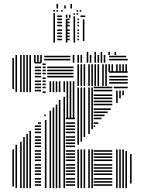

<svg xmlns="http://www.w3.org/2000/svg" viewBox="-20 -972 733 992"><path d="M52 -8H44V-200H52ZM52 -512H44V-648H52ZM68 0H60V-224H68ZM68 -496H60V-648H68ZM92 0H84V-240H92ZM92 -496H84V-648H92ZM108 0H100V-264H108ZM108 -496H100V-648H108ZM124 0H116V-280H124ZM124 -496H116V-648H124ZM140 0H132V-296H140ZM140 -496H132V-648H140ZM192 -12H160V-20H192ZM192 -28H160V-36H192ZM192 -44H160V-52H192ZM192 -68H160V-76H192ZM192 -84H160V-92H192ZM192 -100H160V-108H192ZM192 -116H160V-124H192ZM192 -140H160V-148H192ZM192 -156H160V-164H192ZM192 -172H160V-180H192ZM192 -188H160V-196H192ZM192 -212H160V-220H192ZM192 -228H160V-236H192ZM192 -244H160V-252H192ZM192 -260H160V-268H192ZM192 -284H160V-292H192ZM192 -300H160V-308H192ZM192 -316H160V-324H192ZM192 -332H176V-340H192ZM192 -500H160V-508H192ZM192 -516H160V-524H192ZM192 -532H160V-540H192ZM192 -548H160V-556H192ZM192 -572H160V-580H192ZM192 -588H160V-596H192ZM192 -604H160V-612H192ZM192 -620H160V-628H192ZM192 -644H160V-652H192ZM220 0H212V-352H220ZM216 -372H208V-380H216ZM216 -492H200V-500H216ZM216 -516H200V-524H216ZM216 -532H200V-540H216ZM216 -548H200V-556H216ZM216 -564H200V-572H216ZM216 -588H200V-596H216ZM216 -604H200V-612H216ZM216 -620H200V-628H216ZM216 -636H200V-644H216ZM244 0H236V-360H244ZM260 0H252V-360H260ZM276 0H268V-360H276ZM292 0H284V-360H292ZM316 0H308V-360H316ZM368 -12H320V-20H368ZM368 -28H320V-36H368ZM368 -44H320V-52H368ZM368 -68H320V-76H368ZM368 -84H320V-92H368ZM368 -100H320V-108H368ZM368 -116H320V-124H368ZM368 -140H320V-148H368ZM368 -156H320V-164H368ZM368 -172H320V-180H368ZM368 -188H320V-196H368ZM368 -212H320V-220H368ZM368 -228H320V-236H368ZM368 -244H320V-252H368ZM368 -260H320V-268H368ZM368 -284H320V-292H368ZM368 -300H320V-308H368ZM368 -316H320V-324H368ZM368 -332H320V-340H368ZM368 -356H320V-364H368ZM244 -360H236V-400H244ZM244 -496H236V-552H244ZM260 -360H252V-416H260ZM260 -496H252V-552H260ZM276 -360H268V-432H276ZM276 -496H268V-552H276ZM292 -360H284V-456H292ZM292 -496H284V-552H292ZM316 -360H308V-472H316ZM316 -496H308V-552H316ZM332 -360H324V-552H332ZM348 -360H340V-552H348ZM364 -360H356V-552H364ZM360 -572H224V-580H360ZM360 -588H224V-596H360ZM360 -604H224V-612H360ZM360 -620H224V-628H360ZM388 0H380V-200H388ZM388 -224H380V-520H388ZM404 0H396V-200H404ZM404 -240H396V-520H404ZM420 0H412V-200H420ZM420 -264H412V-520H420ZM444 0H436V-200H444ZM444 -280H436V-520H444ZM460 0H452V-200H460ZM460 -304H452V-520H460ZM560 -12H464V-20H560ZM560 -28H464V-36H560ZM560 -44H464V-52H560ZM560 -68H464V-76H560ZM560 -84H464V-92H560ZM560 -100H464V-108H560ZM560 -116H464V-124H560ZM560 -140H464V-148H560ZM560 -156H464V-164H560ZM560 -172H464V-180H560ZM560 -188H464V-196H560ZM472 -316H464V-324H472ZM488 -332H464V-340H488ZM504 -356H464V-364H504ZM520 -372H464V-380H520ZM536 -388H464V-396H536ZM552 -404H464V-412H552ZM560 -428H464V-436H560ZM560 -444H464V-452H560ZM560 -460H464V-468H560ZM560 -476H464V-484H560ZM560 -500H464V-508H560ZM560 -516H464V-524H560ZM588 0H580V-200H588ZM588 -440H580V-504H588ZM604 0H596V-200H604ZM604 -464H596V-504H604ZM620 0H612V-200H620ZM620 -480H612V-504H620ZM636 0H628V-192H636ZM660 -24H652V-176H660ZM640 -516H568V-524H640ZM388 -528H380V-600H388ZM404 -528H396V-600H404ZM420 -528H412V-600H420ZM444 -528H436V-600H444ZM460 -528H452V-600H460ZM476 -528H468V-600H476ZM492 -528H484V-600H492ZM516 -528H508V-600H516ZM532 -528H524V-600H532ZM640 -540H544V-548H640ZM640 -556H544V-564H640ZM640 -572H544V-580H640ZM640 -596H544V-604H640ZM388 -600H380V-640H388ZM404 -600H396V-640H404ZM420 -600H412V-640H420ZM444 -600H436V-640H444ZM460 -600H452V-640H460ZM476 -600H468V-640H476ZM492 -600H484V-640H492ZM516 -600H508V-640H516ZM532 -600H524V-640H532ZM548 -600H540V-640H548ZM564 -600H556V-640H564ZM588 -600H580V-640H588ZM604 -600H596V-640H604ZM620 -600H612V-640H620ZM636 -600H628V-640H636ZM52 -648H44V-672H52ZM68 -648H60V-688H68ZM92 -648H84V-688H92ZM108 -648H100V-688H108ZM124 -648H116V-688H124ZM140 -648H132V-688H140ZM164 -648H156V-688H164ZM180 -648H172V-688H180ZM196 -648H188V-688H196ZM344 -660H208V-668H344ZM344 -676H208V-684H344ZM364 -648H356V-688H364ZM388 -648H380V-688H388ZM404 -648H396V-688H404ZM436 -648H428V-688H436ZM452 -648H444V-688H452ZM476 -648H468V-688H476ZM492 -648H484V-688H492ZM508 -648H500V-688H508ZM524 -648H516V-688H524ZM640 -660H544V-668H640ZM632 -676H544V-684H632ZM436 -688H428V-704H436ZM476 -688H468V-704H476ZM508 -688H500V-704H508ZM548 -688H540V-704H548ZM580 -688H572V-704H580ZM264 -752H256V-904H264ZM300 -764H276V-772H300ZM300 -780H276V-788H300ZM300 -796H276V-804H300ZM300 -812H276V-820H300ZM300 -836H276V-844H300ZM300 -852H276V-860H300ZM300 -868H276V-876H300ZM300 -884H276V-892H300ZM328 -752H320V-872H328ZM340 -764H324V-772H340ZM340 -780H324V-788H340ZM340 -796H324V-804H340ZM340 -812H324V-820H340ZM340 -836H324V-844H340ZM340 -852H324V-860H340ZM340 -868H324V-876H340ZM328 -880H320V-896H328ZM344 -880H336V-896H344ZM368 -752H360V-888H368ZM388 -764H380V-772H388ZM388 -780H380V-788H388ZM388 -796H380V-804H388ZM388 -812H380V-820H388ZM388 -836H380V-844H388ZM388 -852H380V-860H388ZM388 -868H380V-876H388ZM416 -760H408V-872H416ZM420 -884H396V-892H420ZM368 -896H360V-904H368ZM384 -896H376V-904H384ZM264 -912H256V-920H264ZM280 -912H272V-920H280ZM304 -912H296V-920H304ZM384 -912H376V-920H384ZM400 -912H392V-920H400ZM280 -928H272V-952H280ZM320 -928H312V-944H320ZM352 -928H344V-952H352Z"/></svg>

Font: Rubik Lines
Style: Regular
Weight: 400
Designer: Hubert and Fischer, NaN
Foundry: Hubert and Fischer, NaN
Version: Version 2.201